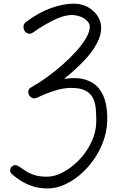

<svg xmlns="http://www.w3.org/2000/svg" viewBox="-20 -1024 650 1054"><path d="M243 10.5Q195 10.5 157.5 -2.2Q120 -15 94 -32Q68 -49 54.5 -60.5Q37.5 -74 36 -84.2Q34.5 -94.5 40 -104Q48 -114 59 -117Q70 -120 87 -108.5Q102.5 -98 121.2 -85.2Q140 -72.5 168 -63.2Q196 -54 239 -54Q280.5 -54 327.2 -79Q374 -104 415.2 -147Q456.5 -190 482.5 -245.5Q508.5 -301 508.5 -362.5Q508.5 -394 506 -425.8Q503.5 -457.5 491.5 -483.5Q479.5 -509.5 451 -525.5Q422.5 -541.5 370.5 -541.5Q329.5 -541.5 281.8 -526.8Q234 -512 191 -491Q171.5 -481 159.5 -485.2Q147.5 -489.5 140.5 -500Q134.5 -510.5 135.5 -523.2Q136.5 -536 150.5 -544Q191.5 -567 236.2 -599.2Q281 -631.5 323 -668.5Q365 -705.5 399 -743.2Q433 -781 453 -816Q473 -851 473 -878.5Q473 -896.5 452.5 -914.8Q432 -933 396.5 -939.5Q352.5 -948 290 -920.5Q227.5 -893 159.5 -844.5Q151.5 -839 143 -838.8Q134.5 -838.5 127 -842.8Q119.5 -847 114.5 -855.5Q108 -866.5 109 -880.2Q110 -894 125.5 -905.5Q195 -957 262 -980.5Q329 -1004 383.5 -1004Q427.5 -1004 461 -985.8Q494.5 -967.5 514 -938.8Q533.5 -910 535 -878Q537.5 -833.5 511.8 -785.5Q486 -737.5 439.2 -688.5Q392.5 -639.5 331.5 -591Q403.5 -601.5 450.5 -586.2Q497.5 -571 524 -537.2Q550.5 -503.5 560.5 -457.2Q570.5 -411 568.5 -359Q566.5 -300 546 -245.5Q525.5 -191 492.2 -144.5Q459 -98 417.5 -63.2Q376 -28.5 331 -9Q286 10.5 243 10.5Z"/></svg>

Font: Edu NSW ACT Cursive
Style: Regular
Weight: 400
Designer: Tina and Corey Anderson, Eben Sorkin, Mirko Velimirovic
Foundry: Sorkin Type Co.
Version: Version 2.000